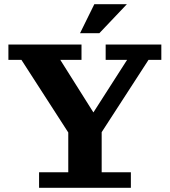

<svg xmlns="http://www.w3.org/2000/svg" viewBox="-20 -894 808 914"><path d="M311 -254 82 -609H20V-682H368V-609H267L439 -336H410L585 -609H483V-682H748V-609H687L457 -254ZM166 0V-74H305V-347H464V-74H603V0ZM361 -736 429 -874H584L453 -736Z"/></svg>

Font: Montagu Slab 144pt SemiBold
Style: Regular
Weight: 600
Version: Version 1.000